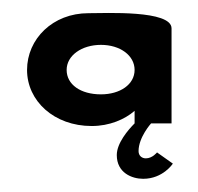

<svg xmlns="http://www.w3.org/2000/svg" viewBox="-20 -187 300 291"><path d="M184 0C174 10 157 30 157 48C157 75 180 84 197 84C227 84 242 61 242 61L218 44C218 44 211 53 201 53C195 53 190 49 190 42C190 21 209 0 209 0H240V-144C240 -172 140 -167 114 -167C60 -167 21 -128 21 -81C21 -34 62 4 119 4C146 4 169 -6 184 -19ZM81 -81C81 -103 104 -119 133 -119C162 -119 184 -103 184 -81C184 -59 162 -44 133 -44C102 -44 81 -59 81 -81Z"/></svg>

Font: Hussar Tani
Style: Dwa
Weight: 700
Foundry: Cannot Into Space Fonts
Version: Version 0.92